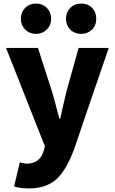

<svg xmlns="http://www.w3.org/2000/svg" viewBox="-20 -838 644 1077"><path d="M143 219Q97 219 59 208L91 73Q94 74 100 75Q120 80 129 80Q202 80 224 12L232 -17L14 -569H193L269 -333Q281 -297 300 -221Q309 -189 313 -172H318Q328 -221 351 -317Q354 -328 355 -333L421 -569H590L492 -284L395 1Q351 117 299 165Q240 219 143 219ZM182 -648Q145 -648 121 -672.5Q97 -697 97 -733Q97 -769 121 -793.5Q145 -818 182 -818Q219 -818 243 -793.5Q267 -769 267 -733Q267 -697 243 -673Q218 -648 182 -648ZM435 -648Q398 -648 374 -672.5Q350 -697 350 -733Q350 -769 374 -793.5Q398 -818 435 -818Q473 -818 496.5 -794Q520 -770 520 -733Q520 -696 497 -673Q472 -648 435 -648Z"/></svg>

Font: GenSekiGothic TW H
Style: Regular
Weight: 900
Version: Version 1.501;PS 1;hotconv 16.6.51;makeotf.lib2.5.65220